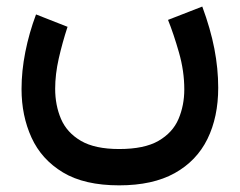

<svg xmlns="http://www.w3.org/2000/svg" viewBox="-20 -347 728 583"><path d="M341.8 105.5Q418.5 105.5 461.4 80.6Q504.4 55.7 522 14.4Q539.6 -26.9 539.6 -75.7Q539.6 -131.3 523.4 -187.7Q507.3 -244.1 490.2 -286.6L594.2 -327.1Q619.1 -259.8 630.9 -199.2Q642.6 -138.7 642.6 -80.6Q642.6 8.3 609.9 75Q577.1 141.6 510.5 178.7Q443.8 215.8 341.8 215.8Q236.3 215.8 171.1 176.5Q106 137.2 75.7 70.8Q45.4 4.4 45.4 -76.7Q45.4 -131.3 56.9 -189.2Q68.4 -247.1 89.4 -303.2L185.1 -265.6Q169.4 -217.8 158.4 -169.4Q147.5 -121.1 147.5 -77.6Q147.5 -27.3 165.3 14.2Q183.1 55.7 225.6 80.6Q268.1 105.5 341.8 105.5Z"/></svg>

Font: Vazirmatn RD Medium
Style: Regular
Weight: 500
Designer: Saber Rastikerdar
Foundry: Saber Rastikerdar
Version: Version 33.003